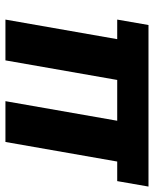

<svg xmlns="http://www.w3.org/2000/svg" viewBox="50 -616 566 706"><g transform="rotate(90 333.0 -263.0)"><path d="M52 0 124 -411H52L72 -526H666L646 -411H574L502 0H352L424 -411H274L202 0Z"/></g></svg>

Font: DM Sans 9pt Black
Style: Italic
Weight: 900
Italic angle: -10°
Version: Version 4.004;gftools[0.9.30]